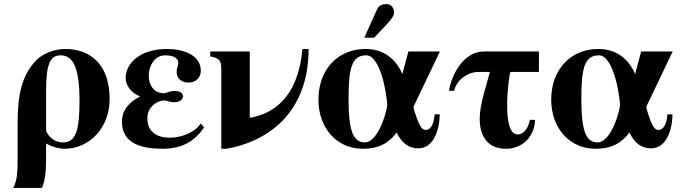

<svg xmlns="http://www.w3.org/2000/svg" viewBox="-20 -712 3329 937"><path d="M295 14C414 14 515 -86 515 -228C515 -398 421 -473 298 -473C247 -473 188 -451 156 -417C86 -344 66 -248 66 -113V55C66 131 64 166 45 205H185C201 166 205 124 205 54V-12C233 5 270 14 296 14ZM205 -271C205 -394 223 -442 275 -442C334 -442 368 -389 368 -220C368 -71 349 -17 286 -17C272 -17 230 -21 205 -72Z M959 -109C932 -66 866 -40 808 -40C748 -40 699 -67 699 -135C699 -190 746 -222 785 -222C802 -217 818 -213 829 -213C860 -213 873 -229 873 -243C873 -255 861 -268 834 -268C804 -268 791 -257 780 -257C735 -257 706 -292 706 -342C706 -396 739 -442 785 -442C831 -442 850 -426 850 -405C850 -394 842 -378 842 -363C842 -324 871 -309 899 -309C940 -309 960 -337 960 -367C960 -444 873 -473 796 -473C659 -473 593 -400 593 -330C593 -298 619 -258 663 -242V-241C604 -210 575 -170 575 -118C575 -10 673 14 773 14C866 14 930 -21 976 -91Z M1456 -473C1434 -226 1304 -156 1204 -138H1199V-461H1006V-437C1050 -428 1060 -419 1060 -372V14H1086C1266 -17 1486 -144 1486 -473Z M1758 -528H1806L1869 -595C1888 -616 1903 -635 1903 -648C1903 -674 1890 -692 1866 -692C1846 -692 1829 -687 1819 -664ZM2127 -461H1973L1944 -352H1943C1920 -406 1868 -473 1764 -473C1629 -473 1534 -373 1534 -226C1534 -84 1626 14 1750 14C1819 14 1869 -5 1916 -65C1940 -14 1975 12 2021 12C2096 12 2125 -77 2126 -154H2101C2098 -104 2080 -78 2059 -78C2045 -78 2032 -80 2007 -156C2004 -165 1998 -186 1998 -191ZM1870 -198C1859 -126 1814 -17 1761 -17C1703 -17 1681 -73 1681 -233C1681 -382 1698 -442 1767 -442C1835 -442 1867 -262 1870 -198Z M2371 -361C2355 -299 2321 -204 2321 -131C2321 -64 2348 14 2449 14C2541 14 2591 -60 2591 -127H2566C2553 -66 2523 -56 2506 -56C2466 -56 2455 -125 2455 -197C2455 -271 2466 -349 2471 -361H2610V-461H2343C2236 -461 2181 -336 2171 -269H2196C2211 -329 2270 -361 2313 -361Z M3237 -154C3234 -104 3216 -78 3195 -78C3181 -78 3168 -80 3143 -156C3140 -165 3134 -186 3134 -191L3263 -461H3109L3080 -352H3079C3056 -406 3004 -473 2900 -473C2765 -473 2670 -373 2670 -226C2670 -84 2762 14 2886 14C2955 14 3005 -5 3052 -65C3076 -14 3111 12 3157 12C3232 12 3261 -77 3262 -154ZM3006 -198C2995 -126 2950 -17 2897 -17C2839 -17 2817 -73 2817 -233C2817 -382 2834 -442 2903 -442C2971 -442 3003 -262 3006 -198Z"/></svg>

Font: XITS Math
Style: Bold
Weight: 700
Designer: MicroPress Inc., with final additions and corrections provided by Coen Hoffman, Elsevier (retired)
Version: Version 1.105